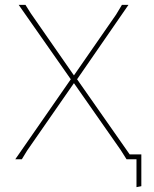

<svg xmlns="http://www.w3.org/2000/svg" viewBox="-20 -657 634 792"><path d="M502 0 478 -38 285 -314 92 -36 70 0H43L272 -330L57 -637H85L107 -602L285 -346L459 -597L483 -637H510L298 -330L515 -20H563V111L543 115V0Z"/></svg>

Font: Alegreya Sans Thin
Style: Regular
Weight: 100
Designer: Juan Pablo del Peral
Foundry: Huerta Tipografica
Version: Version 2.007